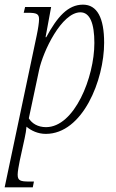

<svg xmlns="http://www.w3.org/2000/svg" viewBox="-43 -566 498 826"><path d="M115 -414 -23 240H98L103 215H84C44 215 33 211 33 185C33 172 38 145 42 125L63 29C67 11 70 -7 71 -21C91 -4 120 10 154 10C313 10 405 -222 405 -382C405 -489 375 -546 314 -546C249 -546 203 -493 156 -406H153L177 -536H65L59 -511H77C115 -511 125 -506 125 -483C125 -470 121 -442 115 -414ZM155 -19C120 -19 94 -35 81 -57L125 -264C142 -345 222 -513 303 -513C344 -513 363 -465 363 -381C363 -233 277 -19 155 -19Z"/></svg>

Font: Noto Serif Condensed ExtraLight
Style: Italic
Weight: 200
Width: 3
Italic angle: -12°
Designer: Monotype Design Team
Foundry: Monotype Imaging Inc.
Version: Version 2.013